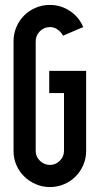

<svg xmlns="http://www.w3.org/2000/svg" viewBox="-20 -750 405 780"><path d="M180 -372V-462H330V-137Q330 -107 318.5 -80Q307 -53 287 -33Q267 -13 240 -1.5Q213 10 183 10Q153 10 126 -1.5Q99 -13 78.5 -33Q58 -53 46.5 -79.5Q35 -106 35 -137V-582Q35 -613 46.5 -640Q58 -667 78 -687Q98 -707 125 -718.5Q152 -730 183 -730Q227 -730 264 -705.5Q301 -681 318 -640L236 -605Q228 -620 214 -630Q200 -640 183 -640Q159 -640 142 -623Q125 -606 125 -582V-137Q125 -113 142.5 -96.5Q160 -80 183 -80Q206 -80 223 -97Q240 -114 240 -137V-372Z"/></svg>

Font: Berliner Wand
Style: Regular
Weight: 400
Designer: Peter Wiegel
Foundry: Peter Wiegel
Version: Version 1.000